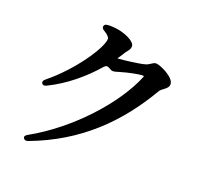

<svg xmlns="http://www.w3.org/2000/svg" viewBox="-140 -963 1281 1190"><g transform="rotate(20 500.0 -368.0)"><path d="M118 -312C124 -303 134 -301 148 -308C259 -362 360 -445 441 -539C452 -551 463 -552 477 -543C487 -537 495 -533 501 -533C514 -533 527 -537 542 -542L557 -546C585 -555 660 -571 682 -571C696 -571 696 -571 693 -563C613 -366 391 -119 142 19C127 27 122 37 128 46C134 56 144 59 159 53C466 -62 666 -263 812 -512C817 -522 829 -531 842 -540C853 -549 867 -559 867 -579C867 -624 766 -670 739 -670C728 -670 719 -663 706 -655C699 -650 689 -644 675 -641C650 -633 544 -619 503 -617C504 -618 505 -620 506 -622C509 -626 512 -630 518 -640C522 -647 527 -653 532 -662C536 -668 541 -676 548 -684C554 -692 562 -701 562 -718C562 -751 485 -785 422 -790C403 -792 388 -792 376 -791C361 -790 353 -784 352 -774C350 -765 356 -756 369 -749C393 -735 406 -720 406 -710C406 -653 284 -467 128 -341C116 -331 112 -322 118 -312Z"/></g></svg>

Font: 寒蝉锦书宋Pro Soft
Style: Regular
Weight: 700
Designer: 寒蝉锦书宋{Warren} 思源宋体{Ryoko NISHIZUKA 西塚涼子 (kana & ideographs); Frank Grießhammer (Latin, Greek & Cyrillic); Wenlong ZHANG 
Foundry: Adobe & ChillType
Version: Version 2.000;Glyphs 3.1.1 (3135)